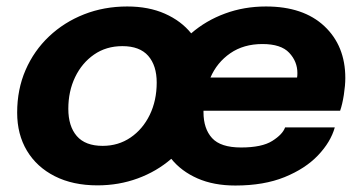

<svg xmlns="http://www.w3.org/2000/svg" viewBox="-20 -561 1118 593"><path d="M281 11.5Q205 11.5 149.2 -16.8Q93.5 -45 63.2 -95.5Q33 -146 33 -213Q33 -285 59 -344.8Q85 -404.5 131.5 -448.5Q178 -492.5 239.8 -516.8Q301.5 -541 373 -541Q439 -541 489.2 -518.8Q539.5 -496.5 570.5 -458Q616 -497.5 675 -519.2Q734 -541 801.5 -541Q917 -541 981.8 -480.2Q1046.5 -419.5 1046.5 -320Q1046.5 -297.5 1042 -268.2Q1037.5 -239 1030.5 -219H608.5Q608.5 -217 608.5 -214.5Q608.5 -163.5 635 -134.5Q661.5 -105.5 724.5 -105.5Q789 -105.5 821 -125.8Q853 -146 860.5 -167.5H1014Q1001.5 -122.5 962.2 -81.2Q923 -40 859 -14Q795 12 707 12Q640 12 590 -10Q540 -32 509 -70.5Q464 -31.5 405.5 -10Q347 11.5 281 11.5ZM630 -321.5H897.5Q898.5 -326.5 898.5 -335.5Q898.5 -371 873.2 -398Q848 -425 790.5 -425Q732.5 -425 691.2 -396.5Q650 -368 630 -321.5ZM297 -110.5Q345.5 -110.5 383.2 -136.2Q421 -162 442.5 -206.2Q464 -250.5 464 -306Q464 -358.5 437.8 -388.5Q411.5 -418.5 358 -418.5Q308 -418.5 270.5 -392.5Q233 -366.5 212 -322.8Q191 -279 191 -225Q191 -171 217.2 -140.8Q243.5 -110.5 297 -110.5Z"/></svg>

Font: Epilogue
Style: Bold Italic
Weight: 700
Italic angle: -12°
Designer: Tyler Finck
Foundry: Etcetera Type Co
Version: Version 2.111; ttfautohint (v1.8.3)